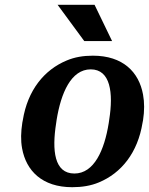

<svg xmlns="http://www.w3.org/2000/svg" viewBox="-20 -770 620 800"><path d="M73 -259C67 -220 66 -185 72 -152C89 -58 156 10 281 10C321 10 359 4 392 -10C486 -49 554 -134 574 -259L576 -269C582 -308 582 -343 576 -376C559 -470 492 -538 367 -538C327 -538 291 -532 258 -518C164 -479 95 -394 75 -269ZM220 -750 331 -599H447L374 -750ZM214 -257 216 -271C234 -382 276 -481 358 -481C440 -481 453 -384 435 -271L433 -257C415 -144 372 -47 290 -47C206 -47 196 -143 214 -257Z"/></svg>

Font: Aerodynamic
Style: Obl
Weight: 500
Designer: Google
Version: Version 2.000980; 2014